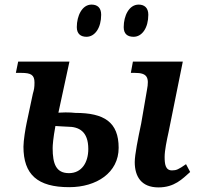

<svg xmlns="http://www.w3.org/2000/svg" viewBox="-20 -804 856 835"><path d="M561 -644C598 -644 625 -683 625 -740C625 -771 607 -784 583 -784C541 -784 518 -735 518 -686C518 -656 535 -644 561 -644ZM356 -644C393 -644 420 -683 420 -740C420 -771 403 -784 378 -784C337 -784 314 -735 314 -686C314 -656 332 -644 356 -644ZM281 10C400 10 496 -53 496 -161C496 -273 433 -313 308 -313C307 -313 280 -317 234 -314L282 -536H59L49 -487H73C115 -487 130 -478 130 -445C130 -423 128 -414 123 -397L96 -270C91 -247 82 -193 82 -166C82 -45 143 10 281 10ZM669 11C739 11 773 -26 807 -56L789 -90C756 -67 747 -63 728 -63C699 -63 696 -91 696 -122C696 -149 705 -193 713 -229L775 -536H558L549 -487H567C620 -487 630 -468 619 -412L594 -267C580 -201 566 -131 566 -99C566 -37 594 11 669 11ZM280 -51C224 -51 209 -91 209 -160C209 -172 211 -202 221 -256C243 -255 263 -253 274 -253C323 -253 364 -233 364 -156C364 -97 335 -51 280 -51Z"/></svg>

Font: Noto Serif Semi
Style: Italic
Weight: 600
Italic angle: -12°
Designer: Monotype Design Team
Foundry: Monotype Imaging Inc.
Version: Version 1.901